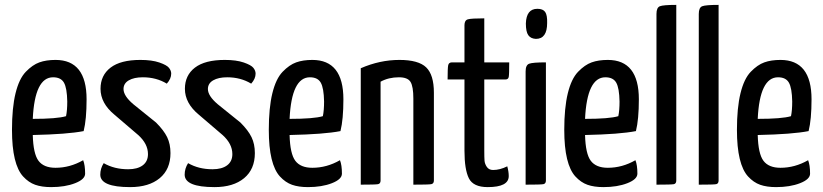

<svg xmlns="http://www.w3.org/2000/svg" viewBox="-20 -755 3364 785"><path d="M207 -69Q266 -69 320 -100Q328 -80 328 -45Q328 -22 287 -6Q246 10 189 10Q151 10 124 0.5Q97 -9 74.5 -33.5Q52 -58 40.5 -105.5Q29 -153 29 -224Q29 -314 43.5 -373.5Q58 -433 85.5 -461.5Q113 -490 141 -500Q169 -510 207 -510Q334 -510 334 -349Q334 -267 322 -219Q256 -206 114 -203Q116 -126 137.5 -97.5Q159 -69 207 -69ZM197 -439Q122 -439 114 -269Q213 -269 250 -280Q255 -303 255 -340Q254 -395 241.5 -417Q229 -439 197 -439Z M554 -510Q601 -510 631.5 -499.5Q662 -489 671 -477.5Q680 -466 680 -454Q680 -433 662 -413Q619 -439 564 -439Q528 -439 506.5 -426.5Q485 -414 485 -391Q485 -363 525 -329L618 -254Q650 -222 663.5 -194Q677 -166 677 -129Q677 -63 633 -26.5Q589 10 512 10Q390 10 390 -41Q390 -66 404 -88Q447 -63 504 -63Q542 -63 563.5 -79Q585 -95 585 -125Q585 -167 545 -203L448 -286Q391 -333 391 -392Q391 -447 432 -478.5Q473 -510 554 -510Z M899 -510Q946 -510 976.5 -499.5Q1007 -489 1016 -477.5Q1025 -466 1025 -454Q1025 -433 1007 -413Q964 -439 909 -439Q873 -439 851.5 -426.5Q830 -414 830 -391Q830 -363 870 -329L963 -254Q995 -222 1008.5 -194Q1022 -166 1022 -129Q1022 -63 978 -26.5Q934 10 857 10Q735 10 735 -41Q735 -66 749 -88Q792 -63 849 -63Q887 -63 908.5 -79Q930 -95 930 -125Q930 -167 890 -203L793 -286Q736 -333 736 -392Q736 -447 777 -478.5Q818 -510 899 -510Z M1257 -69Q1316 -69 1370 -100Q1378 -80 1378 -45Q1378 -22 1337 -6Q1296 10 1239 10Q1201 10 1174 0.5Q1147 -9 1124.5 -33.5Q1102 -58 1090.5 -105.5Q1079 -153 1079 -224Q1079 -314 1093.5 -373.5Q1108 -433 1135.5 -461.5Q1163 -490 1191 -500Q1219 -510 1257 -510Q1384 -510 1384 -349Q1384 -267 1372 -219Q1306 -206 1164 -203Q1166 -126 1187.5 -97.5Q1209 -69 1257 -69ZM1247 -439Q1172 -439 1164 -269Q1263 -269 1300 -280Q1305 -303 1305 -340Q1304 -395 1291.5 -417Q1279 -439 1247 -439Z M1455 -476Q1533 -510 1613 -510Q1691 -510 1722.5 -479.5Q1754 -449 1754 -376V-17Q1754 -4 1743 -2Q1732 0 1670 0V-352Q1670 -401 1658.5 -420Q1647 -439 1611 -439Q1569 -439 1536 -421V-17Q1536 -4 1525.5 -2Q1515 0 1455 0Z M1879 -430H1810Q1810 -477 1812.5 -488.5Q1815 -500 1828 -500H1879V-652Q1879 -672 1893 -676Q1907 -680 1960 -680V-500H2062Q2062 -451 2060 -440.5Q2058 -430 2046 -430H1960V-139Q1960 -111 1961 -98Q1962 -85 1970.5 -72.5Q1979 -60 1996 -60Q2024 -60 2054 -75Q2060 -53 2060 -35Q2060 10 1974 10Q1915 10 1897 -26Q1879 -62 1879 -139Z M2130 -659Q2132 -719 2177 -719Q2200 -719 2209 -706Q2218 -693 2217 -661Q2217 -596 2171 -596Q2150 -597 2140 -611Q2130 -625 2130 -659ZM2212 -17Q2212 -4 2201.5 -2Q2191 0 2129 0V-463Q2129 -489 2143.5 -494.5Q2158 -500 2212 -500Z M2465 -69Q2524 -69 2578 -100Q2586 -80 2586 -45Q2586 -22 2545 -6Q2504 10 2447 10Q2409 10 2382 0.5Q2355 -9 2332.5 -33.5Q2310 -58 2298.5 -105.5Q2287 -153 2287 -224Q2287 -314 2301.5 -373.5Q2316 -433 2343.5 -461.5Q2371 -490 2399 -500Q2427 -510 2465 -510Q2592 -510 2592 -349Q2592 -267 2580 -219Q2514 -206 2372 -203Q2374 -126 2395.5 -97.5Q2417 -69 2465 -69ZM2455 -439Q2380 -439 2372 -269Q2471 -269 2508 -280Q2513 -303 2513 -340Q2512 -395 2499.5 -417Q2487 -439 2455 -439Z M2745 -17Q2745 -4 2735 -2Q2725 0 2664 0V-698Q2664 -724 2678 -729.5Q2692 -735 2745 -735Z M2918 -17Q2918 -4 2908 -2Q2898 0 2837 0V-698Q2837 -724 2851 -729.5Q2865 -735 2918 -735Z M3171 -69Q3230 -69 3284 -100Q3292 -80 3292 -45Q3292 -22 3251 -6Q3210 10 3153 10Q3115 10 3088 0.5Q3061 -9 3038.5 -33.5Q3016 -58 3004.5 -105.5Q2993 -153 2993 -224Q2993 -314 3007.5 -373.5Q3022 -433 3049.5 -461.5Q3077 -490 3105 -500Q3133 -510 3171 -510Q3298 -510 3298 -349Q3298 -267 3286 -219Q3220 -206 3078 -203Q3080 -126 3101.5 -97.5Q3123 -69 3171 -69ZM3161 -439Q3086 -439 3078 -269Q3177 -269 3214 -280Q3219 -303 3219 -340Q3218 -395 3205.5 -417Q3193 -439 3161 -439Z"/></svg>

Font: Yanone Kaffeesatz
Style: Regular
Weight: 400
Designer: Yanone (Cyrillic: Daniel Pouzeot)
Foundry: Yanone
Version: Version 1.003;PS 001.003;hotconv 1.0.88;makeotf.lib2.5.64775